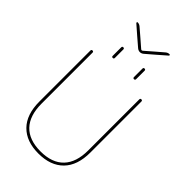

<svg xmlns="http://www.w3.org/2000/svg" viewBox="-318 -1171 1278 1278"><g transform="rotate(45 321.0 -532.5)"><path d="M231 -1010 168 -1065Q166 -1067 166.5 -1071Q167 -1075 171 -1075Q186 -1075 198 -1065L254 -1017L315 -964Q321 -960 327 -964L388 -1017L444 -1065Q456 -1075 471 -1075Q475 -1075 476 -1071Q477 -1067 474 -1065L411 -1010L347 -955Q335 -945 321 -945Q307 -945 295 -955ZM411 -880Q411 -890 421 -890Q431 -890 431 -880V-800Q431 -790 421 -790Q411 -790 411 -800ZM211 -880Q211 -890 221 -890Q231 -890 231 -880V-800Q231 -790 221 -790Q211 -790 211 -800ZM81 -240V-720Q81 -730 91 -730Q101 -730 101 -720V-240Q101 -127 157 -68.5Q213 -10 321 -10Q429 -10 485 -68.5Q541 -127 541 -240V-720Q541 -730 551 -730Q561 -730 561 -720V-240Q561 -118 498 -54Q435 10 321 10Q207 10 144 -54Q81 -118 81 -240Z"/></g></svg>

Font: Rounded Mplus 1c Thin
Style: Regular
Weight: 250
Version: Version 1.059.20150529